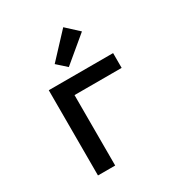

<svg xmlns="http://www.w3.org/2000/svg" viewBox="-183 -910 967 1034"><g transform="rotate(-30 300.0 -392.5)"><path d="M125 0V-530H525V-438H232V0ZM281 -584 223 -636 362 -785 438 -715Z"/></g></svg>

Font: Iosevka Curly SmBdEx
Style: Regular
Weight: 600
Width: 7
Monospace: yes
Designer: Belleve Invis
Foundry: Belleve Invis
Version: Version 11.1.0; ttfautohint (v1.8.3)